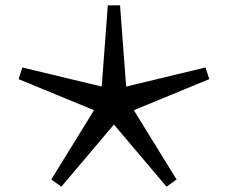

<svg xmlns="http://www.w3.org/2000/svg" viewBox="-20 -689 858 723"><path d="M484 -274 645 -13 607 14 409 -220 211 14 173 -13 334 -274 50 -391 64 -435 363 -363 386 -669H432L455 -363L754 -435L768 -391Z"/></svg>

Font: Fira GO
Style: Regular
Weight: 400
Designer: Carrois Corporate
Foundry: Carrois Corporate GbR
Version: Version 0.300